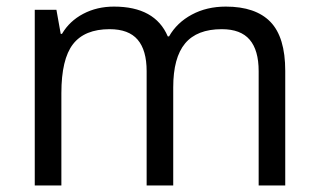

<svg xmlns="http://www.w3.org/2000/svg" viewBox="-20 -565 970 585"><path d="M768.1 0V-348.1Q768.1 -412.1 740.7 -444.1Q713.4 -476.1 655.8 -476.1Q580.1 -476.1 543.9 -432.6Q507.8 -389.2 507.8 -298.8V0H426.8V-348.1Q426.8 -412.1 399.4 -444.1Q372.1 -476.1 314 -476.1Q237.8 -476.1 202.4 -430.4Q167 -384.8 167 -280.8V0H85.9V-535.2H151.9L165 -461.9H168.9Q191.9 -501 233.6 -522.9Q275.4 -544.9 327.1 -544.9Q452.6 -544.9 491.2 -454.1H495.1Q519 -496.1 564.5 -520.5Q609.9 -544.9 668 -544.9Q758.8 -544.9 804 -498.3Q849.1 -451.7 849.1 -349.1V0Z"/></svg>

Font: f0_46866 
Style: Regular
Weight: 400
Foundry: Ascender Corporation
Version: Version 1.10